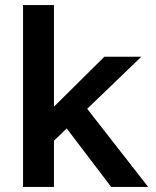

<svg xmlns="http://www.w3.org/2000/svg" viewBox="-20 -738 616 758"><path d="M291 -351 565 0H419L206 -280ZM193 0H71V-718H193ZM176 -300 392 -514H538L178 -168Z"/></svg>

Font: 42dot Sans
Style: Bold
Weight: 700
Designer: 42dot
Version: Version 1.000